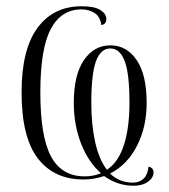

<svg xmlns="http://www.w3.org/2000/svg" viewBox="-20 -564 541 614"><path d="M407 30Q356 30 313 -1Q281 10 247 10Q153 10 101 -57.5Q49 -125 49 -269Q49 -406 100 -475Q151 -544 241 -544Q282 -544 301 -532Q320 -520 320 -503Q320 -486 304 -484Q300 -512 281.5 -523Q263 -534 241 -534Q176 -534 142.5 -471.5Q109 -409 109 -268Q109 -128 143 -64Q177 0 251 0Q279 0 303 -10Q262 -46 239 -105.5Q216 -165 216 -235Q216 -325 248.5 -372Q281 -419 333 -419Q385 -419 417 -372Q449 -325 449 -235Q449 -158 418 -97.5Q387 -37 332 -9Q362 20 405 20Q425 20 438.5 8Q452 -4 455 -31Q471 -28 471 -12Q471 4 453.5 17Q436 30 407 30ZM322 -21Q359 -46 376.5 -101Q394 -156 394 -235Q394 -330 378.5 -369.5Q363 -409 333 -409Q302 -409 287 -368.5Q272 -328 272 -235Q272 -165 284.5 -109Q297 -53 322 -21Z"/></svg>

Font: Noto Serif Display Condensed Light
Style: Regular
Weight: 300
Width: 3
Designer: Monotype Design Team
Foundry: Monotype Imaging Inc.
Version: Version 2.009